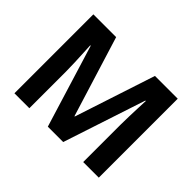

<svg xmlns="http://www.w3.org/2000/svg" viewBox="-143 -971 1228 1228"><g transform="rotate(45 471.5 -357.0)"><path d="M392 0 220 -560H216Q217 -540 219 -500Q221 -460 223 -414Q225 -368 225 -332V0H90V-714H296L465 -168H468L647 -714H853V0H712V-338Q712 -372 713.5 -416Q715 -460 716.5 -499.5Q718 -539 719 -559H715L531 0Z"/></g></svg>

Font: Noto Sans
Style: Bold
Weight: 700
Designer: Monotype Design Team
Foundry: Monotype Imaging Inc.
Version: Version 2.000;GOOG;noto-source:20170915:90ef993387c0; ttfaut